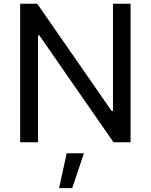

<svg xmlns="http://www.w3.org/2000/svg" viewBox="-20 -747 791 1008"><path d="M665.5 -727.3H573.2V-164.4H566.1L175.4 -727.3H85.9V0H179.7V-561.4H186.4L576 0H665.5ZM290.1 240.8H359L420.8 57.5H330.3Z"/></svg>

Font: GiG Sans Text
Style: Regular
Weight: 400
Designer: Andreas Faust
Version: Version 1.100;FEAKit 1.0